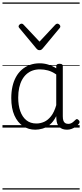

<svg xmlns="http://www.w3.org/2000/svg" viewBox="-20 -1030 663 1550"><path d="M265 17Q210 17 166 -12Q122 -41 96.5 -98Q71 -155 71 -238Q71 -288 80.5 -331Q90 -374 109 -408.5Q128 -443 156 -467.5Q184 -492 220.5 -505.5Q257 -519 301 -519Q335 -519 368 -509Q401 -499 434 -479V-495Q434 -506 440.5 -510.5Q447 -515 461 -515Q475 -515 481 -510.5Q487 -506 487 -496V-91Q487 -70 491.5 -56.5Q496 -43 506 -36.5Q516 -30 531 -30Q541 -30 550.5 -33.5Q560 -37 569.5 -44.5Q579 -52 590 -63Q595 -69 601.5 -68.5Q608 -68 614 -61Q621 -55 622 -48Q623 -41 619 -34Q608 -19 592 -7.5Q576 4 558 10.5Q540 17 522 17Q501 17 485.5 11.5Q470 6 458.5 -5.5Q447 -17 441.5 -33.5Q436 -50 435 -72Q435 -76 434.5 -81.5Q434 -87 434 -92Q411 -47 382 -23.5Q353 0 322.5 8.5Q292 17 265 17ZM127 -242Q127 -180 143.5 -133Q160 -86 192.5 -59.5Q225 -33 274 -33Q306 -33 336.5 -46.5Q367 -60 392.5 -92.5Q418 -125 434 -181V-429Q399 -453 367 -461.5Q335 -470 302 -470Q270 -470 243 -460.5Q216 -451 194.5 -432Q173 -413 158 -385.5Q143 -358 135 -322Q127 -286 127 -242ZM444 -839Q451 -839 459 -832Q467 -825 467 -816Q467 -814 466 -810.5Q465 -807 462 -804L324 -638Q319 -632 313.5 -628.5Q308 -625 299 -625Q290 -625 284.5 -628.5Q279 -632 274 -638L136 -804Q133 -807 131.5 -810.5Q130 -814 130 -816Q130 -825 138 -832Q146 -839 154 -839Q159 -839 163 -837Q167 -835 170 -831L299 -694L427 -831Q431 -835 435 -837Q439 -839 444 -839ZM0 490H623V500H0ZM0 -20H623V0H0ZM0 -505H623V-500H0ZM0 -1010H623V-1000H0Z"/></svg>

Font: Playwrite ES Guides
Style: Regular
Weight: 400
Designer: Veronika Burian, José Scaglione
Foundry: TypeTogether
Version: Version 1.003